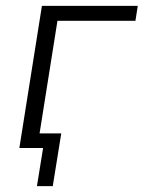

<svg xmlns="http://www.w3.org/2000/svg" viewBox="-20 -505 490 655"><path d="M46 0 123 -485H450L442 -434H176L115 -50H189L160 130H106L127 0Z"/></svg>

Font: Nunito Sans Light
Style: Italic
Weight: 300
Italic angle: -9°
Designer: Vernon Adams
Foundry: Vernon Adams
Version: Version 3.006; ttfautohint (v1.8.3)